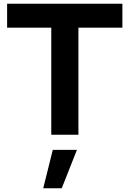

<svg xmlns="http://www.w3.org/2000/svg" viewBox="-20 -720 692 1026"><path d="M254 0V-572H18V-700H634V-572H399V0ZM211 286 262 81H391L310 286Z"/></svg>

Font: Red Hat Display
Style: Bold
Weight: 700
Designer: Pentagram, MCKL
Foundry: Pentagram, MCKL
Version: Version 1.023; ttfautohint (v1.8.3)